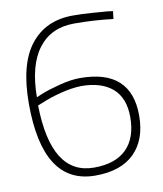

<svg xmlns="http://www.w3.org/2000/svg" viewBox="-78 -734 686 807"><g transform="rotate(-10 265.0 -330.5)"><path d="M457 -659 453 -626Q371 -636 287 -636Q188 -636 134 -565Q80 -494 79 -358L108 -370Q136 -381 184 -393.5Q232 -406 271 -406Q489 -406 489 -208Q489 -105 431.5 -48Q374 9 265 9Q41 9 41 -337Q41 -505 106 -587.5Q171 -670 287 -670Q324 -670 366.5 -667Q409 -664 433 -662ZM270 -372Q229 -371 181 -358.5Q133 -346 106 -334L78 -323Q83 -25 265 -25Q356 -25 403.5 -72Q451 -119 451 -208Q451 -290 403.5 -331Q356 -372 270 -372Z"/></g></svg>

Font: TitilliumText22L Th
Style: Thin
Weight: 100
Designer: Campivisivi
Foundry: Campivisivi
Version: 1.000